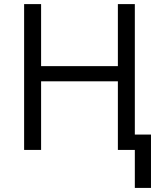

<svg xmlns="http://www.w3.org/2000/svg" viewBox="-20 -734 786 940"><path d="M557.1 -713.9H640.1V-75.2H719.2V186H640.1V0H557.1V-335.9H181.2V0H98.1V-713.9H181.2V-410.2H557.1Z"/></svg>

Font: OpenSansEmoji
Style: Regular
Weight: 400
Foundry: MorbZ
Version: Version 1.000;PS 001.000;hotconv 1.0.70;makeotf.lib2.5.58329